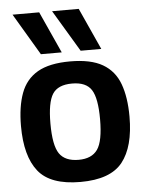

<svg xmlns="http://www.w3.org/2000/svg" viewBox="-55 -835 678 890"><g transform="rotate(-5 283.5 -390.0)"><path d="M31 -272Q31 -362 54 -424.5Q77 -487 132 -519Q187 -551 284 -551Q380 -551 435 -519Q490 -487 513 -424.5Q536 -362 536 -272Q536 -132 479.5 -61Q423 10 284 10Q144 10 87.5 -61Q31 -132 31 -272ZM168 -272Q168 -170 194.5 -131.5Q221 -93 284 -93Q345 -93 372 -131.5Q399 -170 399 -272Q399 -370 374 -409Q349 -448 284 -448Q218 -448 193 -409Q168 -370 168 -272ZM152 -596 37 -790H161L249 -596ZM337 -596 221 -790H345L433 -596Z"/></g></svg>

Font: Georama SemiBold
Style: Regular
Weight: 600
Designer: Jean-Baptiste Levee
Foundry: Production Type
Version: Version 1.000